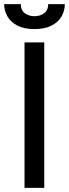

<svg xmlns="http://www.w3.org/2000/svg" viewBox="-38 -904 332 924"><path d="M80 0V-700H175V0ZM128 -764Q78 -764 45.5 -781Q13 -798 -2.5 -825.5Q-18 -853 -18 -884H62Q62 -855 81.5 -840.5Q101 -826 128 -826Q155 -826 174.5 -840.5Q194 -855 194 -884H274Q274 -853 258.5 -825.5Q243 -798 210.5 -781Q178 -764 128 -764Z"/></svg>

Font: Cabin VF Beta
Style: Regular
Weight: 400
Designer: Pablo Impallari
Foundry: Pablo Impallari. http://www.impallari.com Igino Marini. http://www.ikern.com
Version: Version 2.200